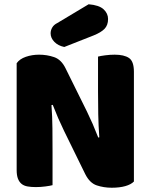

<svg xmlns="http://www.w3.org/2000/svg" viewBox="-20 -871 705 899"><path d="M607 -21Q593 -7 566.5 0.5Q540 8 503 8Q466 8 433 -3Q400 -14 379 -56L280 -258Q265 -289 253 -316.5Q241 -344 227 -380L221 -379Q225 -325 225.5 -269Q226 -213 226 -159V-4Q215 -1 192.5 2Q170 5 148 5Q126 5 109 2Q92 -1 81 -10Q70 -19 64 -34.5Q58 -50 58 -75V-575Q72 -595 101 -605Q130 -615 163 -615Q200 -615 233.5 -603.5Q267 -592 287 -551L387 -349Q402 -318 414 -290.5Q426 -263 440 -227L445 -228Q441 -282 440 -336Q439 -390 439 -444V-606Q450 -609 472.5 -612Q495 -615 517 -615Q561 -615 584 -599.5Q607 -584 607 -535ZM395 -851Q444 -847 465 -827.5Q486 -808 486 -782Q486 -753 469.5 -736Q453 -719 418 -705L281 -651Q252 -657 234.5 -675Q217 -693 217 -715Q217 -729 224.5 -742Q232 -755 248 -763Z"/></svg>

Font: Baloo Bhaijaan
Style: Regular
Weight: 400
Designer: Devika Bhansali and Ek Type
Foundry: Ek Type
Version: Version 1.443;PS 1.000;hotconv 16.6.51;makeotf.lib2.5.65220;